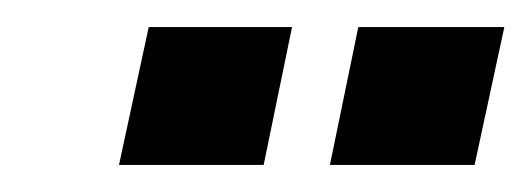

<svg xmlns="http://www.w3.org/2000/svg" viewBox="-20 -694 393 142"><path d="M224 -572 245 -674H353L331 -572ZM68 -572 90 -674H196L175 -572Z"/></svg>

Font: Saira ExtraCondensed ExtraBold
Style: Italic
Weight: 800
Width: 2
Italic angle: -12°
Designer: Hector Gatti with collaboration of the Omnibus-Type team
Foundry: Omnibus-Type
Version: Version 1.101